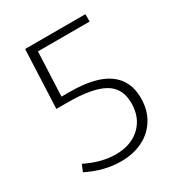

<svg xmlns="http://www.w3.org/2000/svg" viewBox="-167 -807 863 927"><g transform="rotate(-30 264.0 -344.0)"><path d="M240 7Q147 7 53 -40L69 -78Q156 -35 235 -35Q320 -35 371.5 -83.5Q423 -132 423 -213Q423 -297 358.5 -333Q294 -369 158 -369H95L109 -695H445V-654H157L146 -408H190Q335 -408 405 -358Q475 -308 475 -211Q475 -145 445 -95.5Q415 -46 362 -19.5Q309 7 240 7Z"/></g></svg>

Font: Bitter Light
Style: Regular
Weight: 300
Designer: Sol Matas, and Bitter project Authors
Foundry: Sol Matas
Version: Version 2.001